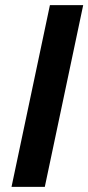

<svg xmlns="http://www.w3.org/2000/svg" viewBox="-20 -730 345 750"><path d="M25 0H155L305 -710H175Z"/></svg>

Font: Geist SemiBold
Style: Italic
Weight: 600
Italic angle: -12°
Designer: Basement.studio, Andrés Briganti, Mateo Zaragoza
Foundry: Basement.studio, Vercel, Andrés Briganti, Guido Ferreyra, Mateo Zaragoza
Version: Version 1.500